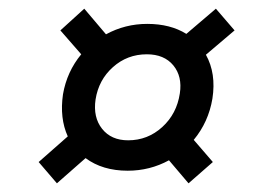

<svg xmlns="http://www.w3.org/2000/svg" viewBox="-20 -572 595 442"><path d="M111 -150 69 -199 136 -258Q117 -300 125 -355Q134 -407 167 -447L119 -502L174 -552L224 -493Q268 -517 319 -517Q372 -517 409 -494L477 -552L520 -502L454 -446Q478 -403 469 -345Q460 -291 426 -250L470 -199L414 -150L369 -203Q325 -179 274 -179Q216 -179 177 -208ZM275 -249Q320 -249 353.5 -279.5Q387 -310 394 -357Q400 -396 379 -421.5Q358 -447 318 -447Q273 -447 240 -417.5Q207 -388 200 -343Q194 -302 215 -275.5Q236 -249 275 -249Z"/></svg>

Font: Figtree
Style: Italic
Weight: 400
Italic angle: -9.5°
Foundry: Erik Kennedy
Version: Version 2.001; ttfautohint (v1.8.4.7-5d5b);gftools[0.9.27]